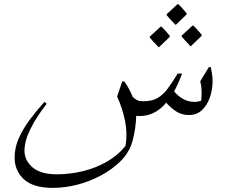

<svg xmlns="http://www.w3.org/2000/svg" viewBox="-20 -630 1099 933"><path d="M207 -126Q157 -62 128 -3.5Q99 55 99 102Q99 150 138.5 183.5Q178 217 256 217Q320 217 382 202Q444 187 498 156.5Q552 126 590 79Q600 17 587.5 -43.5Q575 -104 549 -161L574 -234H584Q598 -215 607 -197.5Q616 -180 625 -159Q638 -147 648 -142.5Q658 -138 677 -138Q718 -138 744.5 -153Q771 -168 793.5 -197.5Q816 -227 843 -272L865 -273Q847 -224 826 -186Q845 -163 870 -149Q895 -135 925 -135Q943 -135 958 -141Q960 -168 959.5 -190.5Q959 -213 953 -235L995 -304H1004Q1013 -265 1013 -236Q1013 -195 1000 -157Q987 -119 961.5 -95Q936 -71 898 -71Q863 -71 835.5 -89Q808 -107 788 -131Q733 -66 658 -66Q654 -66 650 -66.5Q646 -67 642 -67Q640 -6 624.5 53Q609 112 562 157Q521 196 467 224.5Q413 253 353.5 268Q294 283 236 283Q142 283 96.5 241.5Q51 200 51 135Q51 88 71 42.5Q91 -3 124 -47.5Q157 -92 196 -135ZM832 -510Q831 -512 823 -520Q815 -528 805.5 -538.5Q796 -549 790 -556V-561L843 -610H846Q858 -599 867.5 -588Q877 -577 887 -565V-560L835 -510ZM905 -406Q904 -408 896 -416Q888 -424 878.5 -434.5Q869 -445 863 -452V-457L916 -506H919Q931 -495 940.5 -484Q950 -473 960 -461V-456L908 -406ZM750 -401Q749 -403 741 -411Q733 -419 723.5 -429.5Q714 -440 708 -447V-452L761 -501H764Q776 -490 785.5 -479Q795 -468 805 -456V-451L753 -401Z"/></svg>

Font: Bona Nova
Style: Italic
Weight: 400
Italic angle: -4°
Designer: Mateusz Machalski
Foundry: Capitalics
Version: Version 4.001; ttfautohint (v1.8.3)